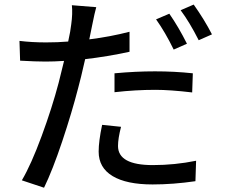

<svg xmlns="http://www.w3.org/2000/svg" viewBox="-20 -791 1017 862"><path d="M412.1 -758.8Q405.3 -735.4 393.6 -676.8L380.9 -614.3Q474.6 -626 561.5 -648.4V-558.6Q462.9 -537.1 362.3 -525.4Q341.8 -434.6 331.1 -396.5Q302.7 -286.1 259.3 -156.2Q215.8 -26.4 177.7 51.8L78.1 18.6Q120.1 -52.7 167 -180.2Q213.9 -307.6 243.2 -418.9Q264.6 -505.9 267.6 -517.6Q223.6 -514.6 184.6 -514.6Q140.6 -514.6 70.3 -518.6L67.4 -607.4Q123 -600.6 186.5 -600.6Q239.3 -600.6 286.1 -604.5Q296.9 -653.3 299.8 -681.6Q306.6 -729.5 302.7 -767.6ZM422.9 -110.4Q422.9 -157.2 438.5 -230.5L523.4 -221.7Q509.8 -168.9 509.8 -135.7Q509.8 -49.8 666 -49.8Q764.6 -49.8 860.4 -69.3L857.4 22.5Q756.8 37.1 665 37.1Q547.9 37.1 485.4 -0.5Q422.9 -38.1 422.9 -110.4ZM494.1 -377V-461.9Q588.9 -470.7 675.8 -470.7Q763.7 -470.7 845.7 -461.9L842.8 -376Q743.2 -387.7 677.7 -387.7Q588.9 -387.7 494.1 -377ZM680.7 -704.1 740.2 -729.5Q782.2 -668.9 819.3 -594.7L759.8 -568.4Q721.7 -646.5 680.7 -704.1ZM791 -745.1 849.6 -770.5Q897.5 -703.1 931.6 -636.7L872.1 -610.4Q831.1 -691.4 791 -745.1Z"/></svg>

Font: Min Sans Medium
Style: Regular
Weight: 500
Designer: Jinseong-Kim, NotoSansCJK, Nunito
Foundry: Jinseong-Kim
Version: Version 1.400;Glyphs 3.1.2 (3151)